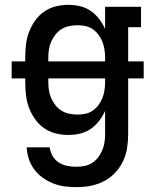

<svg xmlns="http://www.w3.org/2000/svg" viewBox="-20 -548 640 791"><path d="M296 223Q272 223 247.5 220Q223 217 200 208Q177 199 156.5 184.5Q136 170 121.5 150.5Q107 131 99 107.5Q91 84 90 59H185Q187 78 197 95Q207 112 223 122Q239 132 258 135.5Q277 139 296 139Q313 139 329.5 135.5Q346 132 360.5 122.5Q375 113 385 99.5Q395 86 401.5 70.5Q408 55 410.5 38.5Q413 22 413 5V-91Q403 -69 388 -49.5Q373 -30 353 -16.5Q333 -3 309.5 2.5Q286 8 261 8Q235 8 209 1.5Q183 -5 161 -20.5Q139 -36 123.5 -58.5Q108 -81 99 -105.5Q90 -130 87 -156.5Q84 -183 84 -210V-225H28V-295H84V-310Q84 -337 87 -363.5Q90 -390 99 -414.5Q108 -439 123.5 -461.5Q139 -484 161 -499.5Q183 -515 209 -521.5Q235 -528 261 -528Q286 -528 309.5 -522.5Q333 -517 353 -503.5Q373 -490 388 -470.5Q403 -451 413 -429V-520H561V-436H508V-295H572V-225H508V5Q508 34 503.5 62.5Q499 91 486.5 117Q474 143 453.5 164.5Q433 186 407.5 199Q382 212 353.5 217.5Q325 223 296 223ZM179 -295H413V-310Q413 -327 410.5 -343.5Q408 -360 402 -375.5Q396 -391 386 -404.5Q376 -418 362.5 -427.5Q349 -437 332.5 -440.5Q316 -444 299 -444Q282 -444 265 -440.5Q248 -437 233.5 -428Q219 -419 208.5 -405.5Q198 -392 191 -376.5Q184 -361 181.5 -344Q179 -327 179 -310ZM299 -76Q316 -76 332.5 -79.5Q349 -83 362.5 -92.5Q376 -102 386 -115.5Q396 -129 402 -144.5Q408 -160 410.5 -176.5Q413 -193 413 -210V-225H179V-210Q179 -193 181.5 -176Q184 -159 191 -143.5Q198 -128 208.5 -114.5Q219 -101 233.5 -92Q248 -83 265 -79.5Q282 -76 299 -76Z"/></svg>

Font: Iosevka Etoile Medium
Style: Regular
Weight: 500
Designer: Belleve Invis
Foundry: Belleve Invis
Version: Version 22.1.2; ttfautohint (v1.8.4)